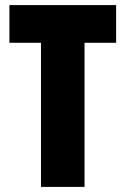

<svg xmlns="http://www.w3.org/2000/svg" viewBox="-20 -734 493 754"><path d="M312 -566H436V-714H17V-566H141V0H312Z"/></svg>

Font: Noto Sans Display Condensed Black
Style: Regular
Weight: 900
Width: 3
Designer: Monotype Design team
Foundry: Monotype Imaging Inc.
Version: 1.000